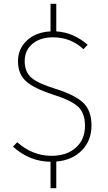

<svg xmlns="http://www.w3.org/2000/svg" viewBox="-20 -835 562 1003"><path d="M274 9V148H244V10Q134 9 48 -69L70 -92Q150 -21 249 -21Q328 -21 376 -63.5Q424 -106 424 -177Q424 -244 388 -277.5Q352 -311 257 -341Q155 -374 114.5 -412Q74 -450 74 -515Q74 -580 120.5 -623.5Q167 -667 244 -671V-815H274V-671Q363 -666 438 -601L416 -578Q350 -640 257 -640Q190 -640 149.5 -606Q109 -572 109 -516Q109 -459 144 -429Q179 -399 270 -371Q372 -339 415 -298Q458 -257 458 -179Q458 -101 407.5 -49.5Q357 2 274 9Z"/></svg>

Font: Fira Sans UltraLight
Style: Regular
Weight: 200
Designer: Carrois Corporate & Edenspiekermann AG
Foundry: Carrois Corporate GbR & Edenspiekermann AG
Version: Version 4.106;PS 004.106;hotconv 1.0.70;makeotf.lib2.5.58329